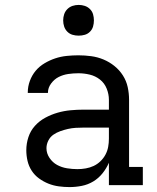

<svg xmlns="http://www.w3.org/2000/svg" viewBox="-20 -753 640 781"><path d="M263 8Q241 8 219 5Q197 2 177 -6Q157 -14 139 -27Q121 -40 109 -58.5Q97 -77 92 -98.5Q87 -120 87 -142Q87 -169 95.5 -195Q104 -221 122 -241Q140 -261 164 -274Q188 -287 214 -294.5Q240 -302 267 -304.5Q294 -307 320 -307H423V-347Q423 -370 414 -392.5Q405 -415 386.5 -429.5Q368 -444 345 -449.5Q322 -455 299 -455Q278 -455 257.5 -452Q237 -449 219 -440Q201 -431 188 -413.5Q175 -396 175 -376V-375H93V-377Q93 -401 101.5 -424Q110 -447 125 -465Q140 -483 161 -495.5Q182 -508 204.5 -515.5Q227 -523 251 -525.5Q275 -528 299 -528Q325 -528 351 -524.5Q377 -521 401 -511Q425 -501 445.5 -484.5Q466 -468 480 -446Q494 -424 499.5 -398.5Q505 -373 505 -347V-74H561V0H423V-91Q413 -68 397 -48Q381 -28 359.5 -15Q338 -2 313 3Q288 8 263 8ZM295 -65Q312 -65 329 -68Q346 -71 361 -78Q376 -85 388.5 -97Q401 -109 409 -124Q417 -139 420 -155.5Q423 -172 423 -189V-234H321Q304 -234 288 -233Q272 -232 256.5 -228.5Q241 -225 225.5 -219.5Q210 -214 197 -205Q184 -196 176.5 -181Q169 -166 169 -150Q169 -129 181.5 -110.5Q194 -92 212.5 -82Q231 -72 252.5 -68.5Q274 -65 295 -65ZM300 -608Q287 -608 275 -611.5Q263 -615 254 -624Q245 -633 241 -645Q237 -657 237 -670Q237 -683 241 -695Q245 -707 254 -716Q263 -725 275 -729Q287 -733 300 -733Q313 -733 325 -729Q337 -725 346 -716Q355 -707 358.5 -695Q362 -683 362 -670Q362 -657 358.5 -645Q355 -633 346 -624Q337 -615 325 -611.5Q313 -608 300 -608Z"/></svg>

Font: Iosevka Etoile
Style: Regular
Weight: 400
Designer: Belleve Invis
Foundry: Belleve Invis
Version: Version 33.2.4